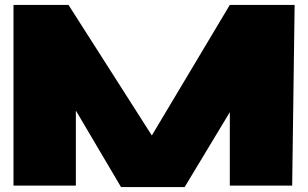

<svg xmlns="http://www.w3.org/2000/svg" viewBox="-20 -756 1255 782"><path d="M572 -160 916 -736 1016 -465 732 6ZM35 0V-736L289 -326V0ZM473 6 35 -736H258H259L732 5V6ZM916 0V-736H917H1180L1170 0Z"/></svg>

Font: Foldit Black
Style: Regular
Weight: 900
Version: Version 1.003